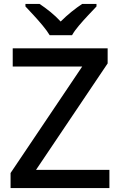

<svg xmlns="http://www.w3.org/2000/svg" viewBox="-20 -961 614 981"><path d="M539 0H34V-77L400 -621H45V-714H530V-637L164 -93H539ZM234 -781Q220 -804 198 -830.5Q176 -857 152 -883Q128 -909 110 -928V-941H182Q208 -924 236.5 -901Q265 -878 290 -851Q317 -878 345.5 -901Q374 -924 400 -941H473V-928Q455 -909 430.5 -883Q406 -857 383.5 -830.5Q361 -804 348 -781Z"/></svg>

Font: Noto Sans Thai Medium
Style: Regular
Weight: 500
Designer: Monotype Design Team
Foundry: Monotype Imaging Inc.
Version: Version 2.001